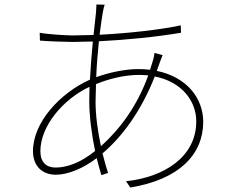

<svg xmlns="http://www.w3.org/2000/svg" viewBox="-20 -800 1040 856"><path d="M641 -464C591 -325 514 -224 430 -148C416 -214 406 -285 406 -346L408 -425C459 -446 529 -466 600 -466C614 -466 628 -465 641 -464ZM705 -554 669 -564C668 -553 665 -543 663 -534L649 -489C632 -491 614 -492 595 -492C544 -492 472 -479 409 -456C411 -512 416 -567 421 -616C542 -622 674 -635 787 -654L786 -687C692 -667 555 -652 424 -645C429 -685 434 -719 438 -743C440 -755 444 -773 447 -779L410 -780C410 -773 409 -760 408 -744L397 -644L303 -642C278 -642 191 -647 157 -654L158 -619C193 -616 271 -613 304 -613L394 -615C389 -563 384 -503 381 -445C248 -385 127 -255 127 -126C127 -58 170 -21 229 -21C281 -21 350 -48 411 -95C418 -67 425 -42 432 -19L462 -29C453 -55 445 -85 437 -116C531 -196 612 -312 670 -459C789 -436 855 -351 855 -259C855 -99 710 -10 542 8L561 36C780 0 886 -112 886 -257C886 -360 815 -456 679 -484L694 -526C698 -537 701 -545 705 -554ZM379 -413 378 -350C378 -281 389 -199 404 -127C339 -74 278 -53 228 -53C186 -53 160 -77 160 -126C160 -237 260 -357 379 -413Z"/></svg>

Font: Harano Aji Gothic TW ExtraLight
Style: Regular
Weight: 250
Foundry: Masamichi Hosoda
Version: HaranoAjiGothicTW-ExtraLight version 20230610;ttx 4.39.4